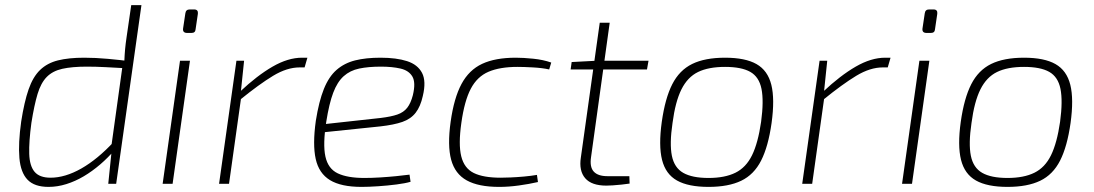

<svg xmlns="http://www.w3.org/2000/svg" viewBox="-20 -720 4285 752"><path d="M310 -494Q354 -494 403 -489.5Q452 -485 499 -479L486 -452Q431 -455 393 -457Q355 -459 320 -459Q262 -459 224 -450.5Q186 -442 163 -418.5Q140 -395 127 -351.5Q114 -308 103 -239Q93 -165 94.5 -117.5Q96 -70 115.5 -47Q135 -24 178 -24Q235 -24 298.5 -60Q362 -96 427 -166L431 -135Q404 -103 372.5 -76Q341 -49 308 -29.5Q275 -10 240 1Q205 12 170 12Q115 12 88 -16Q61 -44 56 -101Q51 -158 63 -244Q75 -321 92 -370Q109 -419 137 -446Q165 -473 207 -483.5Q249 -494 310 -494ZM534 -700 435 0H404L417 -127L414 -132L460 -463L467 -480Q468 -506 470 -527.5Q472 -549 476 -576L494 -700Z M724 -482 656 0H617L685 -482ZM740 -683Q749 -683 752.5 -678.5Q756 -674 755 -666L746 -605Q745 -591 730 -591H713Q695 -591 697 -608L706 -668Q708 -683 723 -683Z M936 -482 923 -357 925 -342 877 0H838L906 -482ZM1184 -494 1173 -456H1154Q1104 -456 1049.5 -423Q995 -390 920 -329V-361Q987 -424 1047.5 -459Q1108 -494 1163 -494Z M1470 -494Q1533 -494 1574.5 -480.5Q1616 -467 1633 -434.5Q1650 -402 1636 -344Q1627 -303 1608 -278.5Q1589 -254 1556 -242.5Q1523 -231 1470 -225L1229 -200L1234 -232L1471 -258Q1512 -263 1536.5 -271.5Q1561 -280 1575 -298Q1589 -316 1597 -347Q1609 -397 1595 -420.5Q1581 -444 1548.5 -451.5Q1516 -459 1472 -459Q1423 -459 1387 -451.5Q1351 -444 1326 -421.5Q1301 -399 1285 -356.5Q1269 -314 1258 -244Q1244 -155 1254.5 -107Q1265 -59 1303 -41Q1341 -23 1407 -23Q1436 -23 1468.5 -25Q1501 -27 1531 -30Q1561 -33 1584 -36L1588 -8Q1568 -2 1533 2.5Q1498 7 1461 9.5Q1424 12 1396 12Q1316 12 1272.5 -14.5Q1229 -41 1216.5 -97.5Q1204 -154 1217 -247Q1229 -323 1248.5 -371.5Q1268 -420 1298.5 -446.5Q1329 -473 1371 -483.5Q1413 -494 1470 -494Z M2000 -494Q2030 -494 2069 -490Q2108 -486 2139 -475L2131 -448Q2104 -454 2067 -456Q2030 -458 2007 -458Q1938 -458 1893.5 -439Q1849 -420 1824 -372.5Q1799 -325 1787 -239Q1775 -155 1786.5 -108Q1798 -61 1835.5 -42.5Q1873 -24 1941 -24Q1956 -24 1980 -25Q2004 -26 2032 -28.5Q2060 -31 2083 -35L2087 -7Q2052 1 2012 6.5Q1972 12 1935 12Q1854 12 1808 -13.5Q1762 -39 1747 -94.5Q1732 -150 1745 -243Q1758 -336 1787.5 -391Q1817 -446 1868.5 -470Q1920 -494 2000 -494Z M2368 -631 2295 -105Q2289 -66 2305.5 -48Q2322 -30 2359 -30H2445L2446 -1Q2433 1 2414.5 3Q2396 5 2380 6Q2364 7 2355 7Q2297 7 2272 -22Q2247 -51 2255 -103L2329 -631ZM2520 -482 2514 -448H2215L2219 -477L2314 -482Z M2820 -494Q2899 -494 2943 -469Q2987 -444 3001 -388Q3015 -332 3002 -238Q2989 -146 2961 -91Q2933 -36 2883 -12Q2833 12 2755 12Q2676 12 2631.5 -13Q2587 -38 2573 -94Q2559 -150 2572 -243Q2585 -335 2613 -390Q2641 -445 2691 -469.5Q2741 -494 2820 -494ZM2820 -458Q2755 -458 2714 -438Q2673 -418 2649 -370Q2625 -322 2614 -238Q2602 -157 2611.5 -110Q2621 -63 2656 -43Q2691 -23 2755 -23Q2819 -23 2860.5 -43.5Q2902 -64 2925.5 -112Q2949 -160 2961 -243Q2972 -325 2962.5 -372Q2953 -419 2918.5 -438.5Q2884 -458 2820 -458Z M3220 -482 3207 -357 3209 -342 3161 0H3122L3190 -482ZM3468 -494 3457 -456H3438Q3388 -456 3333.5 -423Q3279 -390 3204 -329V-361Q3271 -424 3331.5 -459Q3392 -494 3447 -494Z M3620 -482 3552 0H3513L3581 -482ZM3636 -683Q3645 -683 3648.5 -678.5Q3652 -674 3651 -666L3642 -605Q3641 -591 3626 -591H3609Q3591 -591 3593 -608L3602 -668Q3604 -683 3619 -683Z M3991 -494Q4070 -494 4114 -469Q4158 -444 4172 -388Q4186 -332 4173 -238Q4160 -146 4132 -91Q4104 -36 4054 -12Q4004 12 3926 12Q3847 12 3802.5 -13Q3758 -38 3744 -94Q3730 -150 3743 -243Q3756 -335 3784 -390Q3812 -445 3862 -469.5Q3912 -494 3991 -494ZM3991 -458Q3926 -458 3885 -438Q3844 -418 3820 -370Q3796 -322 3785 -238Q3773 -157 3782.5 -110Q3792 -63 3827 -43Q3862 -23 3926 -23Q3990 -23 4031.5 -43.5Q4073 -64 4096.5 -112Q4120 -160 4132 -243Q4143 -325 4133.5 -372Q4124 -419 4089.5 -438.5Q4055 -458 3991 -458Z"/></svg>

Font: Exo 2 ExtraLight
Style: Italic
Weight: 250
Italic angle: -8°
Designer: Natanael Gama
Foundry: Natanael Gama
Version: Version 2.010